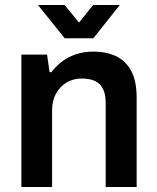

<svg xmlns="http://www.w3.org/2000/svg" viewBox="-20 -743 624 763"><path d="M65 0V-526H167L177 -456H184Q202 -480 226.5 -498.5Q251 -517 282.5 -527.5Q314 -538 352 -538Q402 -538 440.5 -520Q479 -502 501 -462Q523 -422 523 -355V0H400V-333Q400 -361 393.5 -379.5Q387 -398 374.5 -409.5Q362 -421 344 -426Q326 -431 304 -431Q271 -431 244.5 -415Q218 -399 202.5 -371Q187 -343 187 -306V0ZM131 -723H237L322 -619L266 -618L350 -723H456L351 -591H237Z"/></svg>

Font: Archivo SemiBold SemiBold
Style: Regular
Weight: 600
Version: Version 2.001